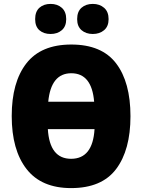

<svg xmlns="http://www.w3.org/2000/svg" viewBox="-20 -953 736 983"><path d="M648 -358Q648 -532 574.5 -628.5Q501 -725 345 -725Q190 -725 115 -628.5Q40 -532 40 -359Q40 -185 116 -87.5Q192 10 344 10Q501 10 574.5 -87.5Q648 -185 648 -358ZM345 -578Q450 -578 462 -432H227Q241 -578 345 -578ZM344 -140Q234 -140 225 -292H464Q455 -140 344 -140ZM375 -855Q375 -818 397.5 -798.5Q420 -779 455 -779Q490 -779 513 -798.5Q536 -818 536 -855Q536 -893 513 -913Q490 -933 455 -933Q420 -933 397.5 -913.5Q375 -894 375 -855ZM160 -855Q160 -817 182 -798Q204 -779 239 -779Q274 -779 296.5 -798.5Q319 -818 319 -855Q319 -893 296.5 -913Q274 -933 239 -933Q204 -933 182 -913.5Q160 -894 160 -855Z"/></svg>

Font: Noto Sans Display SemiCondensed Black
Style: Regular
Weight: 900
Width: 4
Designer: Monotype Design Team
Foundry: Monotype Imaging Inc.
Version: Version 1.900